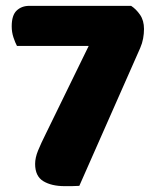

<svg xmlns="http://www.w3.org/2000/svg" viewBox="-20 -628 522 656"><path d="M428 -608Q445 -597 458.5 -577.5Q472 -558 472 -529Q472 -513 469 -496.5Q466 -480 459 -464L251 7Q237 8 224.5 8Q212 8 201 8Q156 8 128 -9Q100 -26 100 -68Q100 -89 110 -113.5Q120 -138 137 -172L283 -471H38Q32 -482 26 -500Q20 -518 20 -538Q20 -576 37 -592Q54 -608 80 -608Z"/></svg>

Font: Baloo
Style: Regular
Weight: 400
Designer: Sarang Kulkarni and Ek Type
Foundry: Ek Type
Version: Version 1.100;PS 1.000;hotconv 1.0.88;makeotf.lib2.5.647800;